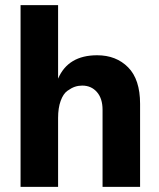

<svg xmlns="http://www.w3.org/2000/svg" viewBox="-20 -727 620 747"><path d="M206 -707V-421Q245 -512 358 -512Q432 -512 478.5 -465Q525 -418 525 -323V0H379V-300Q379 -344 357 -369Q335 -394 300 -394Q285 -394 271.5 -389.5Q258 -385 242 -373.5Q226 -362 216 -334.5Q206 -307 206 -268V0H60V-707Z"/></svg>

Font: Hind Bold
Style: Regular
Weight: 700
Designer: Manushi Parikh, Satya Rajpurohit
Foundry: Indian Type Foundry
Version: Version 1.201;PS 1.0;hotconv 1.0.78;makeotf.lib2.5.61930; tt